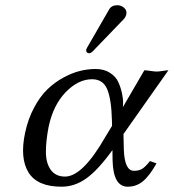

<svg xmlns="http://www.w3.org/2000/svg" viewBox="-20 -702 662 732"><path d="M426.8 -682.1Q442.4 -682.1 453.6 -671.9Q464.8 -661.6 461.4 -647Q459 -636.2 451.7 -628.9L334 -506.8Q326.2 -499 320.1 -499Q314 -499 310.8 -502.9Q307.6 -506.8 308.6 -512.2Q309.1 -515.6 313 -522L395.5 -665Q404.8 -682.1 426.8 -682.1ZM450.7 -190.9 452.1 -132.8Q454.6 -50.8 490.7 -50.8Q509.8 -50.8 522 -58.3Q534.2 -65.9 551.8 -87.9L576.7 -79.1Q549.8 -31.2 524.7 -10.7Q499.5 9.8 466.8 9.8Q411.6 9.8 409.2 -90.8L408.7 -129.9Q355 -55.2 310.3 -22.7Q265.6 9.8 214.8 9.8Q122.1 9.8 88.6 -44.7Q55.2 -99.1 75.7 -195.8Q86.9 -248.5 109.9 -291.5Q132.8 -334.5 160.6 -361.3Q188.5 -388.2 221.7 -406.2Q254.9 -424.3 285.2 -431.6Q315.4 -439 344.2 -439Q377 -439 399.7 -424.1Q422.4 -409.2 431.6 -387.9Q440.9 -366.7 445.3 -345.2Q449.7 -323.7 449.2 -309.1L448.7 -293.9L530.3 -434.1Q537.6 -434.1 553.7 -431.6Q569.8 -429.2 577.1 -429.2Q585 -429.2 600.3 -431.6Q615.7 -434.1 622.1 -434.1ZM407.2 -222.2 406.7 -243.2Q404.8 -322.8 388.9 -361.3Q373 -399.9 331.1 -399.9Q278.3 -399.9 230.7 -350.8Q183.1 -301.8 165.5 -219.2Q154.8 -164.1 155 -121.8Q155.3 -79.6 173.8 -54.2Q192.4 -28.8 228 -28.8Q295.4 -28.8 382.3 -181.2Z"/></svg>

Font: Linux Biolinum O
Style: Italic
Weight: 400
Italic angle: -12°
Designer: Philipp H. Poll
Foundry: Philipp H. Poll
Version: Version 1.1.3